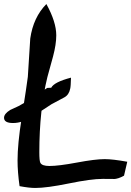

<svg xmlns="http://www.w3.org/2000/svg" viewBox="-33 -870 651 952"><path d="M32 -260Q-13 -260 -13 -286Q-13 -306 18 -325Q31 -331 59 -344Q96 -363 201 -434L221 -435Q235 -463 319 -485Q318 -441 315 -430Q309 -400 286.5 -387.5Q264 -375 222 -353Q177 -323 132 -294Q79 -260 32 -260ZM582 1Q554 17 530 18Q546 17 476 17Q419 17 309 39.5Q199 62 142 62Q112 62 64 53Q54 -18 54 -74Q54 -156 74 -282Q101 -455 105 -489Q111 -584 117 -679Q132 -784 197 -850Q246 -761 246 -695Q246 -650 230 -590Q216 -539 202 -488Q162 -325 162 -115Q162 -73 167 -63Q175 -47 212 -47Q258 -47 348.5 -64Q439 -81 486 -81Q526 -81 598 -68Z"/></svg>

Font: Wortlaut AH
Style: SemiBold
Weight: 600
Designer: Andreas Höfeld
Foundry: Fontgrube AH
Version: Version 2.59